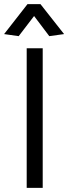

<svg xmlns="http://www.w3.org/2000/svg" viewBox="-37 -915 332 935"><path d="M171 0V-680H93V0ZM129 -837 203 -739 275 -749 160 -895H97L-17 -749L54 -739Z"/></svg>

Font: Catamaran
Style: Regular
Weight: 400
Designer: Pria Ravichandran
Version: Version 2.000